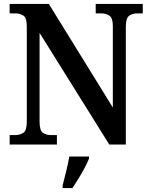

<svg xmlns="http://www.w3.org/2000/svg" viewBox="-20 -734 764 975"><path d="M29 0V-48H55Q81 -48 98.5 -59.5Q116 -71 116 -116V-602Q116 -644 98.5 -655Q81 -666 57 -666H29V-714H228L553 -188V-602Q553 -643 535.5 -654.5Q518 -666 494 -666H466V-714H705V-666H678Q653 -666 636 -654Q619 -642 619 -598V0H535L181 -567V-116Q181 -71 198 -59.5Q215 -48 240 -48H269V0ZM298 208Q306 176 316 136Q326 96 332 61H432V71Q424 92 409.5 119Q395 146 378.5 173Q362 200 348 221H298Z"/></svg>

Font: Noto Serif Thai SemiCondensed SemiBold
Style: Regular
Weight: 600
Width: 4
Designer: Monotype Design Team
Foundry: Monotype Imaging Inc.
Version: Version 2.002; ttfautohint (v1.8.4.7-5d5b)